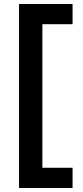

<svg xmlns="http://www.w3.org/2000/svg" viewBox="-20 -747 413 960"><path d="M75.2 192.9V-727.1H342.8V-626H191.9V91.8H342.8V192.9Z"/></svg>

Font: Clear Sans
Style: Bold
Weight: 700
Foundry: Intel Corporation
Version: Version 1.00